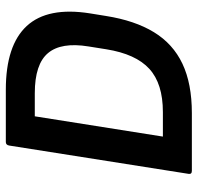

<svg xmlns="http://www.w3.org/2000/svg" viewBox="-30 -666 695 676"><g transform="rotate(-90 318.0 -327.5)"><path d="M55.1 0Q42.4 0 44.4 -11.7L144.1 -643.3Q146.1 -655 156.5 -655H340.5Q496.9 -655 565 -581.3Q633 -507.6 609.4 -358.6L600.3 -302.5Q584.3 -200.9 543.2 -133.6Q502.1 -66.3 432.1 -33.2Q362.1 0 258.3 0ZM175.6 -102H262.1Q361.8 -102 414.1 -149.7Q466.4 -197.4 483 -301.3L493 -364Q508.6 -459.7 469.7 -506.3Q430.8 -553 328.1 -553H247Z"/></g></svg>

Font: Sofia Sans Hairline
Style: Italic
Weight: 1
Italic angle: -9°
Designer: Botio Nikoltchev, Ani Petrova
Foundry: lettersoup
Version: Version 4.102